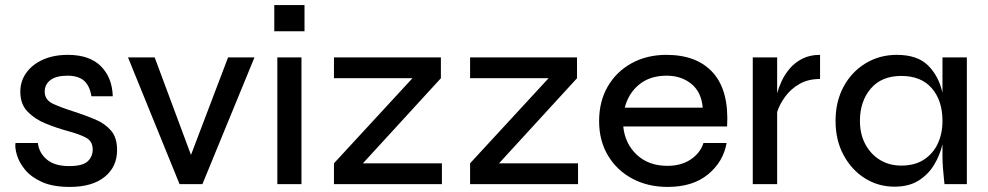

<svg xmlns="http://www.w3.org/2000/svg" viewBox="-20 -725 3889 756"><path d="M41 -162H129Q134 -122 165 -96.5Q196 -71 252 -71Q305 -71 325 -89.5Q345 -108 345 -136Q345 -169 318.5 -183Q292 -197 247 -209Q203 -221 160 -238.5Q117 -256 88.5 -285.5Q60 -315 60 -364Q60 -406 84 -439Q108 -472 150 -490.5Q192 -509 247 -509Q333 -509 377.5 -464Q422 -419 424 -346H340Q333 -388 310.5 -407.5Q288 -427 245 -427Q202 -427 179 -410Q156 -393 156 -364Q156 -331 190.5 -315.5Q225 -300 276 -284Q319 -270 356.5 -254Q394 -238 417.5 -210.5Q441 -183 441 -134Q441 -68 392 -28.5Q343 11 255 11Q188 11 145 -8.5Q102 -28 78.5 -57Q55 -86 46.5 -115Q38 -144 41 -162Z M982 -499 777 0H687L484 -499H589L732 -115L878 -499Z M1179 -705V-602H1060V-705ZM1072 -499H1167V0H1072Z M1716 -417 1409 -82H1720V0H1295V-82L1604 -417H1295V-499H1716Z M2252 -417 1945 -82H2256V0H1831V-82L2140 -417H1831V-499H2252Z M2750 -162H2841Q2828 -88 2768 -38.5Q2708 11 2609 11Q2531 11 2470 -21.5Q2409 -54 2374 -112.5Q2339 -171 2339 -248Q2339 -326 2373 -384.5Q2407 -443 2467 -476Q2527 -509 2604 -509Q2725 -509 2788 -438Q2851 -367 2843 -227H2434Q2441 -159 2487.5 -115.5Q2534 -72 2608 -72Q2662 -72 2699.5 -97Q2737 -122 2750 -162ZM2605 -427Q2539 -427 2496.5 -392Q2454 -357 2440 -301H2747Q2742 -362 2702.5 -394.5Q2663 -427 2605 -427Z M2944 -499H3040V-358Q3046 -380 3058 -406Q3070 -432 3090 -455.5Q3110 -479 3139.5 -494Q3169 -509 3209 -509V-414Q3162 -414 3128 -394.5Q3094 -375 3072 -345Q3050 -315 3040 -284V0H2944Z M3502 10Q3438 10 3385.5 -23Q3333 -56 3301.5 -114.5Q3270 -173 3270 -249Q3270 -325 3301.5 -383.5Q3333 -442 3388 -475.5Q3443 -509 3511 -509Q3592 -509 3634 -467.5Q3676 -426 3691 -360V-499H3787V0H3699Q3699 0 3697 -18.5Q3695 -37 3693 -62.5Q3691 -88 3691 -109V-157Q3681 -114 3658 -76Q3635 -38 3597 -14Q3559 10 3502 10ZM3529 -73Q3582 -73 3618 -96.5Q3654 -120 3672.5 -159.5Q3691 -199 3691 -249Q3691 -329 3649 -377.5Q3607 -426 3529 -426Q3451 -426 3408.5 -376Q3366 -326 3366 -249Q3366 -197 3387 -157.5Q3408 -118 3444.5 -95.5Q3481 -73 3529 -73Z"/></svg>

Font: Syne Medium
Style: Regular
Weight: 500
Designer: Lucas Descroix
Foundry: Bonjour Monde
Version: Version 2.200; ttfautohint (v1.8.4)